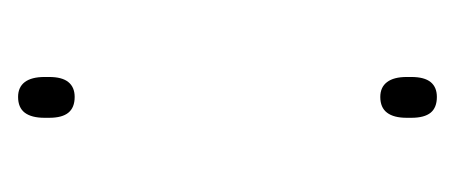

<svg xmlns="http://www.w3.org/2000/svg" viewBox="-162 -324 492 207"><g transform="rotate(90 83.5 -220.0)"><path d="M84 6Q73.5 6 68 -1.2Q62.5 -8.5 62.5 -22.5V-27.5Q62.5 -41.5 68 -48.2Q73.5 -55 84 -55Q95.5 -55 101 -48.2Q106.5 -41.5 106.5 -27.5V-22.5Q106.5 -8.5 101 -1.2Q95.5 6 84 6ZM84 -384.5Q73.5 -384.5 68 -391.8Q62.5 -399 62.5 -413V-418Q62.5 -432 68 -438.8Q73.5 -445.5 84 -445.5Q95.5 -445.5 101 -438.8Q106.5 -432 106.5 -418V-413Q106.5 -399 101 -391.8Q95.5 -384.5 84 -384.5Z"/></g></svg>

Font: Anek Gujarati Thin
Style: Regular
Weight: 250
Version: Version 1.003